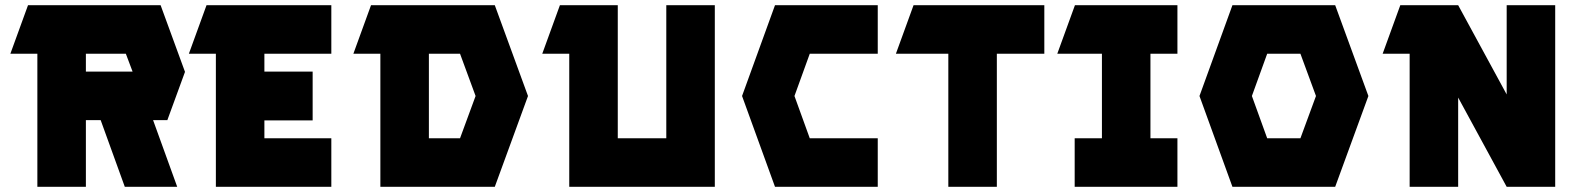

<svg xmlns="http://www.w3.org/2000/svg" viewBox="-20 -720 6084 740"><path d="M20 -513 88 -700H599L693 -443L625 -257H570L663 0H461L368 -257H311V0H124V-513ZM311 -444H491L465 -513H311Z M708 -513 776 -700H1257V-513H999V-444H1185V-256H999V-187H1257V0H812V-513Z M1410 -700H1887L2015 -350L1887 0H1446V-513H1342ZM1753 -187 1813 -350 1753 -513H1633V-187Z M2070 -513 2138 -700H2361V-187H2548V-700H2735V0H2174V-513Z M2840 -350 2967 -700H3363V-513H3101L3042 -350L3101 -187H3363V0H2967Z M3433 -513 3501 -700H4005V-513H3822V0H3635V-513Z M4055 -513 4123 -700H4518V-513H4414V-187H4518V0H4122V-187H4227V-513Z M5126 -700 5254 -350 5126 0H4730L4603 -350L4730 -700ZM4864 -187H4992L5052 -350L4992 -513H4864L4805 -350Z M5377 -700H5600L5787 -356V-700H5974V0H5787L5600 -344V0H5413V-513H5309Z"/></svg>

Font: Clickuper
Style: Bold
Weight: 700
Designer: Denis Ignatov
Foundry: Denis Ignatov
Version: Version 1.10 April 16, 2021